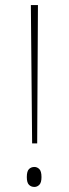

<svg xmlns="http://www.w3.org/2000/svg" viewBox="-20 -734 272 759"><path d="M107 -167 102 -714H130L127 -167ZM116 5Q103 5 94.5 -3.5Q86 -12 86 -34Q86 -57 94.5 -65.5Q103 -74 116 -74Q127 -74 135.5 -65.5Q144 -57 144 -34Q144 -12 135.5 -3.5Q127 5 116 5Z"/></svg>

Font: Noto Serif Khmer Condensed Thin
Style: Regular
Weight: 250
Width: 3
Designer: Danh Hong and the Monotype Design Team
Foundry: Monotype Imaging Inc.
Version: Version 2.004